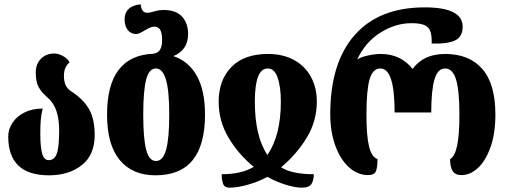

<svg xmlns="http://www.w3.org/2000/svg" viewBox="-20 -799 2338 886"><path d="M18 -169Q18 -202 37 -231.5Q56 -261 92 -279.5Q128 -298 177 -298Q170 -270 168 -244.5Q166 -219 166 -181Q166 -121 174.5 -90.5Q183 -60 205 -60Q231 -60 242 -90Q253 -120 253 -196Q253 -250 240 -288Q227 -326 197 -351Q169 -376 157 -399.5Q145 -423 145 -465Q145 -503 168.5 -527.5Q192 -552 231 -552Q251 -552 273 -539Q295 -526 301 -510Q290 -503 282.5 -487.5Q275 -472 275 -449Q275 -423 283 -406Q291 -389 308 -378Q365 -341 391 -295Q417 -249 417 -176Q417 -84 357.5 -37Q298 10 206 10Q18 10 18 -169Z M474 -270Q474 -542 687 -551Q709 -554 718.5 -569.5Q728 -585 728 -614Q728 -646 719.5 -661Q711 -676 692 -676Q683 -676 674.5 -672.5Q666 -669 650 -660Q621 -642 609 -642Q584 -642 569.5 -660.5Q555 -679 555 -710Q555 -740 574 -758Q593 -776 629 -779Q633 -740 659 -740Q671 -740 698 -748Q715 -753 734 -753Q792 -753 820 -722.5Q848 -692 848 -642Q848 -568 780 -540Q850 -517 888 -449.5Q926 -382 926 -270Q926 10 698 10Q591 10 532.5 -60.5Q474 -131 474 -270ZM761 -270Q761 -379 746 -431Q731 -483 699 -483Q668 -483 654.5 -432Q641 -381 641 -270Q641 -160 654.5 -108Q668 -56 700 -56Q732 -56 746.5 -108Q761 -160 761 -270Z M1003 5Q1094 5 1151 -29Q1081 -86 1035 -163Q989 -240 989 -330Q989 -429 1047.5 -489.5Q1106 -550 1217 -550Q1286 -550 1337 -522Q1388 -494 1415 -444Q1442 -394 1442 -330Q1442 -241 1396 -164.5Q1350 -88 1277 -27Q1328 5 1428 5Q1428 32 1417.5 49.5Q1407 67 1372 67Q1342 67 1297 53Q1252 39 1214 17Q1174 39 1125 53Q1076 67 1039 67Q1016 67 1009.5 49.5Q1003 32 1003 5ZM1276 -330Q1276 -397 1261.5 -440Q1247 -483 1215 -483Q1156 -483 1156 -330Q1156 -170 1214 -84Q1276 -174 1276 -330Z M1504 -273Q1504 -509 1616.5 -637Q1729 -765 1940 -765Q2115 -765 2115 -676Q2115 -630 2081 -613Q2047 -596 1972 -598Q1973 -636 1965.5 -655.5Q1958 -675 1938 -683.5Q1918 -692 1878 -692Q1805 -692 1735.5 -648.5Q1666 -605 1628 -524Q1645 -536 1678 -543Q1711 -550 1737 -550Q1829 -550 1884 -481Q1911 -517 1948 -533.5Q1985 -550 2035 -550Q2145 -550 2205.5 -481Q2266 -412 2266 -270Q2266 -182 2243 -118.5Q2220 -55 2184.5 -23Q2149 9 2110 9Q2081 9 2069 -9.5Q2057 -28 2057 -65Q2079 -77 2089.5 -127Q2100 -177 2100 -270Q2100 -381 2084.5 -432Q2069 -483 2034 -483Q2000 -483 1985 -432.5Q1970 -382 1970 -280H1801Q1801 -380 1785 -431.5Q1769 -483 1735 -483Q1700 -483 1685.5 -433Q1671 -383 1671 -270Q1671 -172 1683 -123Q1695 -74 1722 -65Q1722 -24 1714 -7.5Q1706 9 1679 9Q1631 9 1591 -26.5Q1551 -62 1527.5 -126.5Q1504 -191 1504 -273Z"/></svg>

Font: Noto Serif Georgian Black Cond
Style: Regular
Weight: 900
Width: 3
Designer: Monotype Design team
Foundry: Monotype Imaging Inc.
Version: Version 1.000